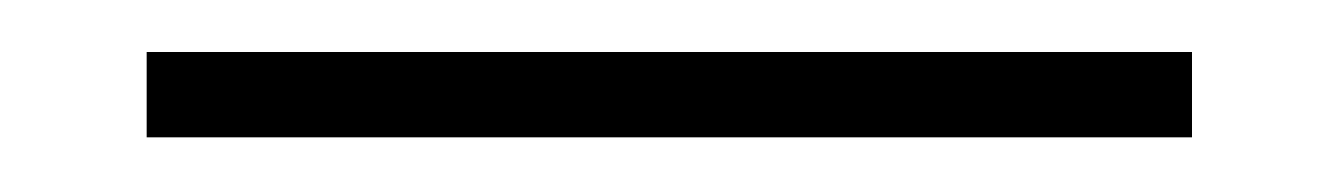

<svg xmlns="http://www.w3.org/2000/svg" viewBox="-20 32 502 72"><path d="M35 83.5V51.5H427V83.5Z"/></svg>

Font: Anek Bangla ExtraLight
Style: Regular
Weight: 250
Designer: Sulekha Rajkumar (Bangla), Yesha Goshar (Latin)
Foundry: Ek Type
Version: Version 1.003